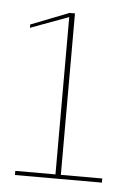

<svg xmlns="http://www.w3.org/2000/svg" viewBox="-39 -802 314 462"><g transform="rotate(5 118.5 -571.0)"><path d="M14 -371V-381H111V-761L19 -727V-735L111 -771H124V-381H224V-371Z"/></g></svg>

Font: Lil Grotesk Thin
Style: Regular
Weight: 100
Designer: Bastien Sozeau
Foundry: NBR — Bastien Sozeau
Version: Version 3.003; ttfautohint (v1.8.4.7-5d5b);gftools[0.9.33]